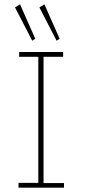

<svg xmlns="http://www.w3.org/2000/svg" viewBox="-20 -862 390 882"><path d="M65 0V-22H156V-601H68V-623H270V-601H180V-21H274V0ZM128 -675 49 -828 72 -842 142 -684ZM240 -675 161 -828 184 -842 254 -684Z"/></svg>

Font: Inconsolata ExtraCondensed ExtraLight
Style: Regular
Weight: 200
Width: 2
Monospace: yes
Designer: Raph Levien, Cyreal, Brenton Simpson
Foundry: Raph Levien, Cyreal, Google
Version: Version 3.001; ttfautohint (v1.8.2.53-6de2)